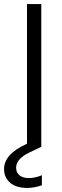

<svg xmlns="http://www.w3.org/2000/svg" viewBox="-52 -719 301 939"><path d="M152.8 187Q115.7 200.2 81.1 200.2Q50.8 200.2 26.1 191.4Q1.5 182.6 -15.4 161.1Q-32.2 139.6 -32.2 107.9Q-32.2 35.2 76.2 -14.2L80.1 -16.1V-699.2H149.9V0H147.9L89.8 27.8Q26.9 58.6 26.9 101.1Q26.9 125.5 43.7 138.7Q60.5 151.9 88.9 151.9Q118.7 151.9 152.8 138.2Z"/></svg>

Font: SVN-Poppins Light
Style: Regular
Weight: 300
Designer: Ninad Kale (Devanagari), Jonny Pinhorn (Latin)
Foundry: Indian Type Foundry
Version: Version 3.002 2017